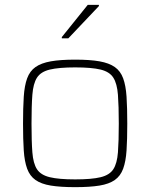

<svg xmlns="http://www.w3.org/2000/svg" viewBox="-20 -764 620 792"><path d="M290 8Q229 8 189.5 1.5Q150 -5 126.5 -21.5Q103 -38 92 -68Q81 -98 78 -143.5Q75 -189 75 -254Q75 -319 78 -365Q81 -411 92 -441Q103 -471 126.5 -487.5Q150 -504 189.5 -511Q229 -518 290 -518Q351 -518 390.5 -511Q430 -504 453.5 -487.5Q477 -471 488 -441Q499 -411 502 -365Q505 -319 505 -254Q505 -189 502 -143.5Q499 -98 488 -68Q477 -38 453.5 -21.5Q430 -5 390.5 1.5Q351 8 290 8ZM290 -24Q358 -24 395 -33Q432 -42 447.5 -66Q463 -90 466.5 -135.5Q470 -181 470 -254Q470 -327 466.5 -373Q463 -419 447.5 -443.5Q432 -468 395 -477Q358 -486 290 -486Q223 -486 185.5 -477Q148 -468 132.5 -443.5Q117 -419 113.5 -373Q110 -327 110 -254Q110 -181 113.5 -135.5Q117 -90 132.5 -66Q148 -42 185.5 -33Q223 -24 290 -24ZM235 -606V-611L342 -744H388V-739L262 -606Z"/></svg>

Font: Saira Thin Thin
Style: Regular
Weight: 250
Version: Version 1.101